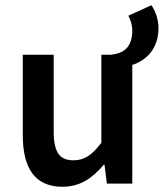

<svg xmlns="http://www.w3.org/2000/svg" viewBox="-20 -701 625 733"><path d="M218 12C286 12 333 -21 376 -72H379L388 0H485V-453C537 -470 585 -513 585 -594C585 -627 573 -660 558 -681L470 -641C478 -627 485 -606 485 -585C485 -513 444 -496 402 -492H367V-156C331 -109 303 -89 260 -89C208 -89 185 -119 185 -199V-492H67V-184C67 -60 113 12 218 12Z"/></svg>

Font: Source Sans Pro Semibold
Style: Regular
Weight: 600
Designer: Paul D. Hunt
Foundry: Adobe Systems Incorporated
Version: Version 3.006;hotconv 1.0.111;makeotfexe 2.5.65597